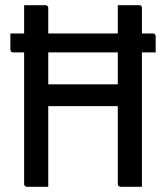

<svg xmlns="http://www.w3.org/2000/svg" viewBox="-20 -720 640 740"><path d="M20 -591H73V-700H155Q160 -700 163 -697Q166 -694 166 -689V-591H434V-700H516Q519 -700 521 -699.5Q523 -699 524.5 -697.5Q526 -696 526.5 -694Q527 -692 527 -689V-591H569Q574 -591 577 -588Q580 -585 580 -580V-518H527V0H445Q442 0 439.5 -1.5Q437 -3 435.5 -5Q434 -7 434 -11V-311H166V0H84Q81 0 78.5 -1.5Q76 -3 74.5 -5Q73 -7 73 -11V-518H31Q26 -518 23 -521Q20 -524 20 -529ZM166 -518V-395H434V-518Z"/></svg>

Font: Code D OnePiece
Style: Regular
Weight: 400
Version: Version 1.085; ttfautohint (v1.8.4.7-5d5b);Nerd Fonts 3.0.2